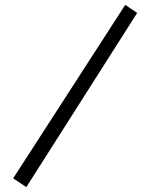

<svg xmlns="http://www.w3.org/2000/svg" viewBox="-20 -748 617 788"><path d="M543 -695 88 20 34 -16 494 -728Z"/></svg>

Font: Amita
Style: Bold
Weight: 700
Designer: Eduardo Rodriguez Tunni, Modular Infotech, Brian J. Bonislawsky
Foundry: Eduardo Rodriguez Tunni, Modular Infotech, Brian J. Bonislawsky
Version: Version 1.003